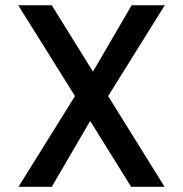

<svg xmlns="http://www.w3.org/2000/svg" viewBox="-20 -715 700 735"><path d="M481.9 0 325.2 -252 178.2 0H50.8L267.1 -347.2L49.8 -694.8H178.2L335.9 -440.9L483.9 -694.8H610.8L394 -347.2L609.9 0Z"/></svg>

Font: SVN-Poppins Medium
Style: Regular
Weight: 500
Designer: Ninad Kale (Devanagari), Jonny Pinhorn (Latin)
Foundry: Indian Type Foundry
Version: Version 3.002 2017